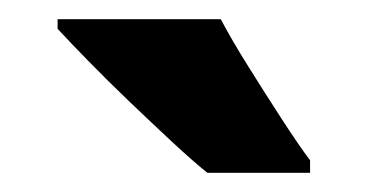

<svg xmlns="http://www.w3.org/2000/svg" viewBox="-20 -786 383 200"><path d="M210 -766Q221 -745 238.5 -717Q256 -689 273.5 -662Q291 -635 303 -619V-606H196Q181 -618 159.5 -638Q138 -658 115 -680Q92 -702 72 -722.5Q52 -743 40 -756V-766Z"/></svg>

Font: Noto Sans Telugu Condensed ExtraBold
Style: Regular
Weight: 800
Width: 3
Designer: Jelle Bosma - Monotype Design Team
Foundry: Monotype Imaging Inc.
Version: Version 2.005; ttfautohint (v1.8.4.7-5d5b)